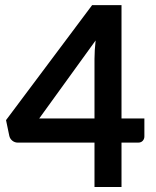

<svg xmlns="http://www.w3.org/2000/svg" viewBox="-20 -744 620 764"><path d="M356 -272.5V-509Q356 -542.5 360.5 -583L136 -272.5ZM554.5 -272.5V-201Q554.5 -191 548 -183.8Q541.5 -176.5 529.5 -176.5H463.5V0H356V-176.5H51Q38.5 -176.5 29 -184.2Q19.5 -192 17 -203.5L4 -266L346.5 -723.5H463.5V-272.5Z"/></svg>

Font: Lato 2
Style: Bold
Weight: 700
Designer: Lukasz Dziedzic with Adam Twardoch and Botio Nikoltchev
Foundry: tyPoland Lukasz Dziedzic
Version: Version 2.015; 2015-08-06; http://www.latofonts.com/